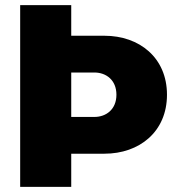

<svg xmlns="http://www.w3.org/2000/svg" viewBox="-20 -732 692 752"><path d="M59 0H259V-130H389C526 -130 634 -216 634 -361C634 -506 526 -592 389 -592H259V-712H59ZM259 -274V-448H350C395 -448 436 -419 436 -361C436 -303 395 -274 350 -274Z"/></svg>

Font: MV Cash Black
Style: Regular
Weight: 900
Designer: Rodrigo Fuenzalida
Foundry: fragTYPE
Version: Version 1.100;Glyphs 3.1.2 (3151)